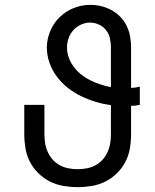

<svg xmlns="http://www.w3.org/2000/svg" viewBox="-20 -763 640 791"><path d="M300 8Q271 8 241.5 3Q212 -2 186 -15Q160 -28 138.5 -49Q117 -70 103.5 -96Q90 -122 85 -151.5Q80 -181 80 -210V-331H163V-210Q163 -191 166 -172.5Q169 -154 177 -136.5Q185 -119 197.5 -105Q210 -91 227 -82Q244 -73 262.5 -69.5Q281 -66 300 -66Q319 -66 337.5 -69.5Q356 -73 373 -82Q390 -91 402.5 -105Q415 -119 423 -136.5Q431 -154 434 -172.5Q437 -191 437 -210V-330Q405 -334 374 -343.5Q343 -353 314 -367Q285 -381 259.5 -401Q234 -421 214.5 -447Q195 -473 184 -504Q173 -535 173 -567Q173 -602 187 -635Q201 -668 226 -692.5Q251 -717 284 -730Q317 -743 352 -743Q375 -743 397.5 -737.5Q420 -732 440 -721Q460 -710 476 -693.5Q492 -677 502 -656Q512 -635 516 -612.5Q520 -590 520 -567V-401Q529 -401 538 -402.5Q547 -404 556 -406V-331Q547 -329 538 -328Q529 -327 520 -327V-210Q520 -181 515 -151.5Q510 -122 496.5 -96Q483 -70 461.5 -49Q440 -28 414 -15Q388 -2 358.5 3Q329 8 300 8ZM437 -404V-567Q437 -586 433 -604.5Q429 -623 417.5 -638Q406 -653 388 -661.5Q370 -670 351 -670Q332 -670 313.5 -661.5Q295 -653 282 -638.5Q269 -624 262.5 -605.5Q256 -587 256 -567Q256 -545 264 -524Q272 -503 285.5 -485.5Q299 -468 316.5 -454.5Q334 -441 353.5 -431.5Q373 -422 394.5 -415Q416 -408 437 -404Z"/></svg>

Font: Zed Sans Extended
Style: Regular
Weight: 400
Width: 7
Designer: Belleve Invis
Foundry: Belleve Invis
Version: Version 1.0.0; ttfautohint (v1.8.4)